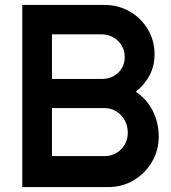

<svg xmlns="http://www.w3.org/2000/svg" viewBox="-20 -753 700 784"><path d="M71 10.8H423.8Q479.6 10.8 526.3 -17.1Q573.1 -45 600.6 -92.2Q628.2 -139.4 628.2 -196.2Q628.2 -234.4 616.5 -269.6Q604.8 -304.8 583.8 -332.4Q562.8 -360 534.6 -378.6Q571.2 -407.8 591.2 -446.2Q611.2 -484.6 611.2 -530.8Q611.2 -586.5 583.9 -632.8Q556.6 -679.2 509.7 -706Q462.8 -732.8 407.2 -732.8H71ZM501.8 -210.4Q501.8 -184 489.2 -162.3Q476.5 -140.6 455 -128.1Q433.4 -115.6 407.4 -115.6H192.2V-311.6H407.4Q433.1 -311.6 455 -298.2Q476.8 -284.8 489.3 -261.7Q501.8 -238.6 501.8 -210.4ZM489.4 -520.2Q489.4 -495 477.6 -474.9Q465.8 -454.8 445.2 -443Q424.6 -431.2 399 -430.8H192.2V-612.8H394.4Q420.1 -612.8 442 -600.8Q463.8 -588.8 476.6 -567.6Q489.4 -546.4 489.4 -520.2Z"/></svg>

Font: SUIT Variable
Style: Regular
Weight: 400
Designer: Sunn Youn; Korean Glyphs from Source Han Sans (Sandoll Communications; Soo-young Jang, Joo-yeon Kang)
Foundry: Sunn
Version: Version 1.150;FEAKit 1.0